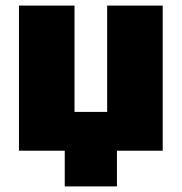

<svg xmlns="http://www.w3.org/2000/svg" viewBox="-20 -540 651 688"><path d="M48 -520V0H212V128H399V0H563V-520H364V-139H247V-520Z"/></svg>

Font: Fixel Text Black
Style: Regular
Weight: 900
Width: 4
Designer: AlfaBravo + MacPaw
Foundry: Kyrylo Tkachov, Marchela Mozhyna, Serhii Makarenko, Maria Weinstein, Zakhar Kryvoshyya
Version: Version 1.211